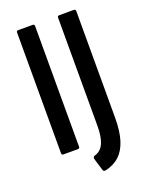

<svg xmlns="http://www.w3.org/2000/svg" viewBox="-150 -730 729 951"><g transform="rotate(-20 215.0 -254.5)"><path d="M68 0Q59 0 59 -10V-645Q59 -655 68 -655H145Q154 -655 154 -645V-10Q154 0 145 0ZM241 145Q227 149 224 139L204 73Q203 67 205.5 63Q208 59 214 58Q234 52 247.5 36.5Q261 21 268 -7.5Q275 -36 275 -79V-645Q275 -655 284 -655H362Q371 -655 371 -645V-83Q371 -12 356 35Q341 82 312.5 108.5Q284 135 241 145Z"/></g></svg>

Font: Sofia Sans Condensed SemiBold
Style: Regular
Weight: 600
Designer: Botio Nikoltchev, Ani Petrova
Foundry: lettersoup
Version: Version 4.101